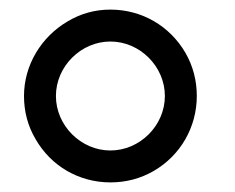

<svg xmlns="http://www.w3.org/2000/svg" viewBox="-20 -755 490 400"><path d="M210 -375C242.5 -375 273 -383 300.5 -399C355.5 -431 390 -489.5 390 -555C390 -587.5 382 -618 366 -645.5C333.5 -701 275.5 -735 210 -735C178.5 -735 148.5 -727 121 -710.5C65.5 -678 30 -619 30 -555C30 -522.5 38 -492 54.5 -464.5C86.5 -409 144.5 -375 210 -375ZM210 -441.5C148.5 -441.5 96.5 -493.5 96.5 -555C96.5 -616.5 148.5 -668.5 210 -668.5C271.5 -668.5 323.5 -616.5 323.5 -555C323.5 -493.5 271.5 -441.5 210 -441.5Z"/></svg>

Font: Vela Sans
Style: Regular
Weight: 400
Designer: Principal design: Mikhail Sharanda - project Manrope.
Design modification: Ravid Balaliev
Foundry: Mikhail Sharanda
Version: Version 1.001